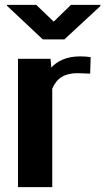

<svg xmlns="http://www.w3.org/2000/svg" viewBox="-20 -770 433 790"><path d="M9 -746 156 -608H245L393 -745V-750H272L201 -681L129 -750H9ZM54 0H195V-405C213 -448 245 -469 300 -469C315 -469 337 -467 351 -467L353 -535C342 -537 323 -538 309 -538C251 -538 214 -517 191 -492L188 -528H54Z"/></svg>

Font: Aerodynamic
Style: Regular
Weight: 500
Designer: Google
Version: Version 2.000980; 2014